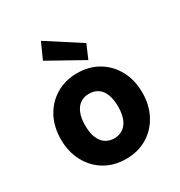

<svg xmlns="http://www.w3.org/2000/svg" viewBox="-184 -910 986 1050"><g transform="rotate(-30 309.0 -384.5)"><path d="M309 12Q234 12 176 -22.5Q118 -57 85 -118.5Q52 -180 52 -258Q52 -338 85 -399Q118 -460 176.5 -494.5Q235 -529 309 -529Q384 -529 442 -494.5Q500 -460 533 -399Q566 -338 566 -258Q566 -180 533 -118.5Q500 -57 442 -22.5Q384 12 309 12ZM309 -118Q340 -118 363.5 -133.5Q387 -149 400 -180.5Q413 -212 413 -258Q413 -305 400.5 -336.5Q388 -368 364.5 -383.5Q341 -399 309 -399Q278 -399 254.5 -383.5Q231 -368 218 -336.5Q205 -305 205 -258Q205 -212 218 -180.5Q231 -149 254.5 -133.5Q278 -118 309 -118ZM399 -560 182 -681 227 -781 436 -646Z"/></g></svg>

Font: DM Sans 11pt Black
Style: Regular
Weight: 900
Version: Version 4.004;gftools[0.9.30]